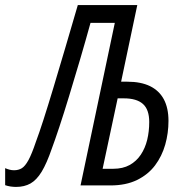

<svg xmlns="http://www.w3.org/2000/svg" viewBox="-80 -734 732 760"><path d="M-16.6 5.9Q-27.3 5.9 -38.6 4.2Q-49.8 2.4 -59.6 -1V-68.4Q-50.8 -64.5 -42 -62.3Q-33.2 -60.1 -24.4 -60.1Q-6.8 -60.1 6.3 -68.1Q19.5 -76.2 32.7 -100.3Q45.9 -124.5 62 -172.4Q74.7 -206.1 92.3 -260.7Q109.9 -315.4 131.3 -386.5Q152.8 -457.5 177.2 -540.5Q201.7 -623.5 228 -713.9H463.4L399.4 -410.6H424.3Q477.5 -410.6 513.7 -393.1Q549.8 -375.5 568.4 -341.1Q586.9 -306.6 586.9 -255.4Q586.9 -207 574 -161.4Q561 -115.7 533.7 -79.3Q506.3 -43 462.4 -21.5Q418.5 0 356.9 0H238.8L374.5 -643.6H278.3Q258.8 -572.8 236.8 -498Q214.8 -423.3 193.8 -354.5Q172.9 -285.6 154.8 -231.2Q136.7 -176.8 125 -145.5Q105 -87.4 85 -54.4Q64.9 -21.5 40.8 -7.8Q16.6 5.9 -16.6 5.9ZM326.2 -65.9H368.2Q406.2 -65.9 433.1 -80.8Q460 -95.7 477.3 -121.6Q494.6 -147.5 502.7 -180.7Q510.7 -213.9 510.7 -251Q510.7 -300.3 485.8 -322.5Q460.9 -344.7 410.2 -344.7H385.7Z"/></svg>

Font: Open Sans Condensed
Style: Italic
Weight: 400
Width: 3
Italic angle: -12°
Designer: Monotype Design Team
Foundry: Monotype Imaging Inc.
Version: Version 3.000